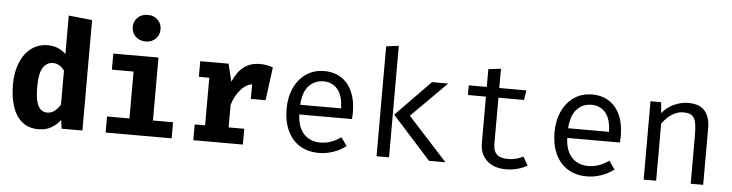

<svg xmlns="http://www.w3.org/2000/svg" viewBox="-49 -1038 4897 1285"><g transform="rotate(5 2400.0 -396.0)"><path d="M372 -758.5 530 -742V0H390L382 -58.5Q360 -27.5 323.5 -5.2Q287 17 235 17Q169 17 125.8 -18.5Q82.5 -54 61.2 -117.8Q40 -181.5 40 -267Q40 -349 65.5 -412.5Q91 -476 138.5 -512.2Q186 -548.5 251.5 -548.5Q287 -548.5 317.5 -536Q348 -523.5 372 -499.5ZM294 -433Q253 -433 228 -394.2Q203 -355.5 203 -266Q203 -200.5 213.5 -164.2Q224 -128 242.5 -113.5Q261 -99 285 -99Q311.5 -99 333.2 -115.5Q355 -132 372 -160.5V-389.5Q355.5 -410 337 -421.5Q318.5 -433 294 -433Z M994.5 -531V-108H1129.5V0H686V-108H836.5V-423H691V-531ZM899 -809Q940 -809 966 -783.5Q992 -758 992 -720Q992 -682 966 -656.2Q940 -630.5 899 -630.5Q857.5 -630.5 831.2 -656.2Q805 -682 805 -720Q805 -758 831.2 -783.5Q857.5 -809 899 -809Z M1275 0V-106H1345V-426H1275V-531H1465.5L1494.5 -411.5Q1523 -480 1567.2 -513.5Q1611.5 -547 1675.5 -547Q1702.5 -547 1723.5 -542.8Q1744.5 -538.5 1763 -531L1715 -400.5Q1700.5 -404.5 1686 -406.5Q1671.5 -408.5 1654 -408.5Q1602 -408.5 1562.8 -366Q1523.5 -323.5 1503 -258V-106H1608V0ZM1634.5 -309V-464L1658 -531H1763L1733.5 -309Z M1966.5 -233.5Q1969 -172.5 1990 -133.8Q2011 -95 2045.5 -76.8Q2080 -58.5 2120.5 -58.5Q2161 -58.5 2193.8 -70.5Q2226.5 -82.5 2261 -106L2300.5 -50.5Q2263.5 -21.5 2216.2 -5Q2169 11.5 2119.5 11.5Q2043 11.5 1989 -23Q1935 -57.5 1906.8 -119.2Q1878.5 -181 1878.5 -262.5Q1878.5 -342.5 1907 -404.5Q1935.5 -466.5 1987 -502Q2038.5 -537.5 2108.5 -537.5Q2175 -537.5 2223 -506.2Q2271 -475 2296.8 -417.2Q2322.5 -359.5 2322.5 -279.5Q2322.5 -266 2322 -254.2Q2321.5 -242.5 2320.5 -233.5ZM2109.5 -468.5Q2051 -468.5 2011.8 -427Q1972.5 -385.5 1967 -298.5H2241.5Q2240 -383 2204.5 -425.8Q2169 -468.5 2109.5 -468.5Z M2941.5 -526.5 2704.5 -289.5 2969 0H2858.5L2599.5 -287.5L2832.5 -526.5ZM2590 -749V0H2506V-738.5Z M3518.5 -26.5Q3491.5 -8.5 3453 1.5Q3414.5 11.5 3377.5 11.5Q3292.5 11.5 3246.5 -33Q3200.5 -77.5 3200.5 -147.5V-461.5H3079.5V-526.5H3200.5V-646L3284.5 -656V-526.5H3466.5L3456.5 -461.5H3284.5V-148.5Q3284.5 -104.5 3307.8 -81.5Q3331 -58.5 3385 -58.5Q3414.5 -58.5 3439.5 -65.5Q3464.5 -72.5 3486 -83.5Z M3766.5 -233.5Q3769 -172.5 3790 -133.8Q3811 -95 3845.5 -76.8Q3880 -58.5 3920.5 -58.5Q3961 -58.5 3993.8 -70.5Q4026.5 -82.5 4061 -106L4100.5 -50.5Q4063.5 -21.5 4016.2 -5Q3969 11.5 3919.5 11.5Q3843 11.5 3789 -23Q3735 -57.5 3706.8 -119.2Q3678.5 -181 3678.5 -262.5Q3678.5 -342.5 3707 -404.5Q3735.5 -466.5 3787 -502Q3838.5 -537.5 3908.5 -537.5Q3975 -537.5 4023 -506.2Q4071 -475 4096.8 -417.2Q4122.5 -359.5 4122.5 -279.5Q4122.5 -266 4122 -254.2Q4121.5 -242.5 4120.5 -233.5ZM3909.5 -468.5Q3851 -468.5 3811.8 -427Q3772.5 -385.5 3767 -298.5H4041.5Q4040 -383 4004.5 -425.8Q3969 -468.5 3909.5 -468.5Z M4300.5 0V-526.5H4372L4378.5 -453.5Q4410.5 -494 4458.8 -515.8Q4507 -537.5 4552.5 -537.5Q4630 -537.5 4665.2 -496.5Q4700.5 -455.5 4700.5 -382.5V0H4616.5V-320.5Q4616.5 -374.5 4610.5 -407.8Q4604.5 -441 4585.5 -456.2Q4566.5 -471.5 4526.5 -471.5Q4495.5 -471.5 4468.2 -458Q4441 -444.5 4419.8 -424.2Q4398.5 -404 4384.5 -383.5V0Z"/></g></svg>

Font: Fast_Mono
Style: Regular
Weight: 400
Monospace: yes
Designer: Carrois Corporate, Edenspiekermann AG, Nikita Prokopov
Foundry: Carrois Corporate, Edenspiekermann AG, Nikita Prokopov
Version: Version 5.002